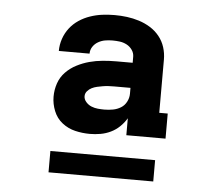

<svg xmlns="http://www.w3.org/2000/svg" viewBox="-43 -747 686 610"><g transform="rotate(5 300.0 -442.0)"><path d="M253 -317Q253 -317 253 -317Q253 -317 253 -317Q229 -317 206 -322.5Q183 -328 164.5 -342.5Q146 -357 137 -379.5Q128 -402 128 -425Q128 -447 135 -467.5Q142 -488 157 -503.5Q172 -519 191.5 -529Q211 -539 231.5 -544.5Q252 -550 273.5 -552Q295 -554 317 -554H369V-573Q369 -585 362 -595Q355 -605 344.5 -610.5Q334 -616 322.5 -617.5Q311 -619 299 -619Q287 -619 275.5 -617Q264 -615 253.5 -609Q243 -603 236.5 -593Q230 -583 230 -571H132Q132 -591 138.5 -610Q145 -629 157 -644.5Q169 -660 185.5 -671Q202 -682 221 -688.5Q240 -695 259.5 -697.5Q279 -700 299 -700Q319 -700 338.5 -697.5Q358 -695 377 -689Q396 -683 413 -672.5Q430 -662 442.5 -646.5Q455 -631 461 -612Q467 -593 467 -573V-403H494V-323H369V-377Q360 -362 347.5 -350Q335 -338 319.5 -330.5Q304 -323 287 -320Q270 -317 253 -317ZM292 -398Q306 -398 319.5 -400.5Q333 -403 344.5 -410Q356 -417 362.5 -429.5Q369 -442 369 -455V-474H317Q308 -474 299 -473.5Q290 -473 281 -471.5Q272 -470 263 -468Q254 -466 246 -462Q238 -458 232 -451Q226 -444 226 -435Q226 -425 233.5 -416.5Q241 -408 251 -404Q261 -400 271.5 -399Q282 -398 292 -398ZM133 -184V-252H467V-184Z"/></g></svg>

Font: Iosevka Curly Slab HvEx
Style: Regular
Weight: 900
Width: 7
Monospace: yes
Designer: Belleve Invis
Foundry: Belleve Invis
Version: Version 11.1.0; ttfautohint (v1.8.3)